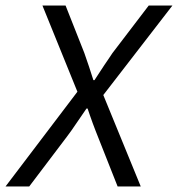

<svg xmlns="http://www.w3.org/2000/svg" viewBox="-24 -677 646 697"><path d="M-4 0 257 -344 130 -657H214L282 -485Q290 -463 299 -435.5Q308 -408 315 -386H319Q327 -398 336 -412Q345 -426 354 -439.5Q363 -453 371 -464.5Q379 -476 384 -484L516 -657H602L351 -332L487 0H403L331 -182Q327 -191 322.5 -203.5Q318 -216 312.5 -230Q307 -244 302.5 -258Q298 -272 294 -283H290Q271 -256 253 -229Q235 -202 219 -181L82 0Z"/></svg>

Font: Source Code Pro
Style: Italic
Weight: 400
Italic angle: -11°
Monospace: yes
Designer: Paul D. Hunt, Teo Tuominen
Foundry: Adobe Systems Incorporated
Version: Version 1.050;PS 1.000;hotconv 16.6.51;makeotf.lib2.5.65220